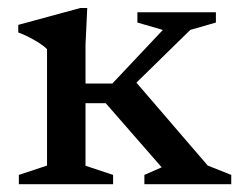

<svg xmlns="http://www.w3.org/2000/svg" viewBox="-20 -474 615 494"><path d="M252 -208.5H173.5V-259H269L399 -397L333.5 -416V-442.5H535.5V-416L469.5 -397L298 -229L324 -269.5L514.5 -48L575 -24V0H351.5V-24L396 -43.5ZM204.5 -453.5 200 -359V-47.5L271 -24V0H28.5V-24L101 -48V-347.5Q95 -354 83.2 -361.8Q71.5 -369.5 56.8 -377.2Q42 -385 27 -390.5V-410L187 -453.5Z"/></svg>

Font: Newsreader 16pt Medium
Style: Regular
Weight: 500
Designer: Hugues Gentile
Foundry: Production Type
Version: Version 1.003